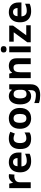

<svg xmlns="http://www.w3.org/2000/svg" viewBox="1896 -2696 1040 4872"><g transform="rotate(-90 2416.0 -260.0)"><path d="M383 -556Q394 -556 409 -555Q424 -554 433 -552L422 -412Q415 -414 401.5 -415.5Q388 -417 378 -417Q340 -417 305 -403.5Q270 -390 248.5 -360Q227 -330 227 -278V0H78V-546H191L213 -454H220Q244 -496 286 -526Q328 -556 383 -556Z M737 -556Q850 -556 916 -491.5Q982 -427 982 -308V-236H630Q632 -173 667.5 -137Q703 -101 766 -101Q819 -101 862 -111.5Q905 -122 951 -144V-29Q911 -9 866.5 0.5Q822 10 759 10Q677 10 614 -20.5Q551 -51 515 -113Q479 -175 479 -269Q479 -365 511.5 -428.5Q544 -492 602 -524Q660 -556 737 -556ZM738 -450Q695 -450 666.5 -422Q638 -394 633 -335H842Q841 -385 816 -417.5Q791 -450 738 -450Z M1325 10Q1203 10 1136.5 -57.5Q1070 -125 1070 -270Q1070 -370 1104 -433Q1138 -496 1198.5 -526Q1259 -556 1338 -556Q1394 -556 1435.5 -545Q1477 -534 1508 -519L1464 -404Q1429 -418 1398.5 -427Q1368 -436 1338 -436Q1222 -436 1222 -271Q1222 -189 1252.5 -150Q1283 -111 1338 -111Q1385 -111 1421 -123.5Q1457 -136 1491 -158V-31Q1457 -9 1419.5 0.5Q1382 10 1325 10Z M2113 -274Q2113 -138 2041.5 -64Q1970 10 1847 10Q1771 10 1711.5 -23Q1652 -56 1618 -119.5Q1584 -183 1584 -274Q1584 -410 1655 -483Q1726 -556 1850 -556Q1927 -556 1986 -523Q2045 -490 2079 -427.5Q2113 -365 2113 -274ZM1736 -274Q1736 -193 1762.5 -151.5Q1789 -110 1849 -110Q1908 -110 1934.5 -151.5Q1961 -193 1961 -274Q1961 -355 1934.5 -395.5Q1908 -436 1848 -436Q1789 -436 1762.5 -395.5Q1736 -355 1736 -274Z M2413 -556Q2514 -556 2571 -476H2575L2587 -546H2713V1Q2713 118 2644 179Q2575 240 2440 240Q2382 240 2332.5 233Q2283 226 2236 208V89Q2337 131 2449 131Q2564 131 2564 7V-4Q2564 -21 2565.5 -39Q2567 -57 2568 -71H2564Q2536 -28 2497 -9Q2458 10 2409 10Q2312 10 2257.5 -64.5Q2203 -139 2203 -272Q2203 -406 2259 -481Q2315 -556 2413 -556ZM2460 -435Q2355 -435 2355 -270Q2355 -107 2462 -107Q2519 -107 2546.5 -139.5Q2574 -172 2574 -253V-271Q2574 -359 2547 -397Q2520 -435 2460 -435Z M3179 -556Q3267 -556 3320 -508.5Q3373 -461 3373 -356V0H3224V-319Q3224 -378 3203 -407.5Q3182 -437 3136 -437Q3068 -437 3043 -390.5Q3018 -344 3018 -257V0H2869V-546H2983L3003 -476H3011Q3037 -518 3082.5 -537Q3128 -556 3179 -556Z M3601 -760Q3634 -760 3658 -744.5Q3682 -729 3682 -687Q3682 -646 3658 -630Q3634 -614 3601 -614Q3567 -614 3543.5 -630Q3520 -646 3520 -687Q3520 -729 3543.5 -744.5Q3567 -760 3601 -760ZM3675 -546V0H3526V-546Z M4211 0H3780V-88L4033 -432H3795V-546H4202V-449L3956 -114H4211Z M4544 -556Q4657 -556 4723 -491.5Q4789 -427 4789 -308V-236H4437Q4439 -173 4474.5 -137Q4510 -101 4573 -101Q4626 -101 4669 -111.5Q4712 -122 4758 -144V-29Q4718 -9 4673.5 0.5Q4629 10 4566 10Q4484 10 4421 -20.5Q4358 -51 4322 -113Q4286 -175 4286 -269Q4286 -365 4318.5 -428.5Q4351 -492 4409 -524Q4467 -556 4544 -556ZM4545 -450Q4502 -450 4473.5 -422Q4445 -394 4440 -335H4649Q4648 -385 4623 -417.5Q4598 -450 4545 -450Z"/></g></svg>

Font: Noto Sans Hanifi Rohingya
Style: Bold
Weight: 700
Designer: Monotype Design Team and DaltonMaag
Foundry: Google LLC
Version: Version 2.102; ttfautohint (v1.8.4.7-5d5b)